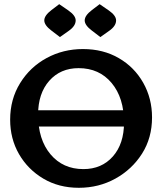

<svg xmlns="http://www.w3.org/2000/svg" viewBox="-20 -894 790 923"><path d="M358.9 8.8Q262.7 8.8 188.2 -35.4Q113.8 -79.6 71.3 -153.3Q28.8 -227.1 28.8 -318.8Q28.8 -417 76.7 -494.4Q124.5 -571.8 204.1 -615Q283.7 -658.2 378.9 -658.2Q476.1 -658.2 551 -614.7Q626 -571.3 668.5 -496.1Q710.9 -420.9 710.9 -329.6Q710.9 -231.4 663.1 -155.8Q615.2 -80.1 535.2 -35.6Q455.1 8.8 358.9 8.8ZM380.9 -81.1Q468.8 -81.1 522.5 -141.8Q576.2 -202.6 576.2 -304.7Q576.2 -423.8 516.6 -495.1Q457 -566.4 357.9 -566.4Q270.5 -566.4 216.8 -505.6Q163.1 -444.8 163.1 -342.8Q163.1 -223.1 222.9 -152.1Q282.7 -81.1 380.9 -81.1ZM627.9 -285.6H127.9V-334.5H627.9ZM627.9 -314.9H127.9V-363.8H627.9ZM462.4 -715.8 421.4 -747.1Q387.2 -772.9 387.2 -795.9Q387.2 -819.3 421.9 -845.7L459 -874L502.9 -843.8Q538.1 -819.3 538.1 -795.9Q538.1 -768.6 503.9 -745.1ZM268.1 -715.8 227.1 -747.1Q192.9 -772.9 192.9 -795.9Q192.9 -819.3 227.5 -845.7L264.6 -874L308.6 -843.8Q343.8 -819.3 343.8 -795.9Q343.8 -768.6 309.6 -745.1Z"/></svg>

Font: ALMAS
Style: Bold
Weight: 700
Designer: ALMAS Font/ by Husham Jawad Kadhim, derived from the Bainsely font by/ Paul James MIller
Foundry: High-Logic / Made with FontCreator
Version: Version 1.411;September 19, 2021;FontCreator 14.0.0.2814 32-